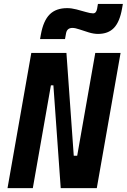

<svg xmlns="http://www.w3.org/2000/svg" viewBox="-20 -965 650 985"><path d="M291.5 0 253.9 -527.3H241.2L148.4 0H18.6L140.6 -693.4H320.8L358.4 -166H376L468.8 -693.4H598.6L476.6 0ZM185.5 -764.6 189.9 -789.1Q202.6 -858.9 234.9 -891.1Q267.1 -923.3 324.7 -923.3Q346.7 -923.3 372.3 -916.7Q397.9 -910.2 420.9 -903.3Q443.8 -896.5 457.5 -896.5Q473.6 -896.5 478 -919.4L482.4 -944.8H610.4L606 -920.4Q594.2 -853 564.7 -822Q535.2 -791 482.9 -791Q460.9 -791 435.8 -798.6Q410.6 -806.2 388.2 -814Q365.7 -821.8 351.6 -821.8Q323.7 -821.8 318.8 -793.9L313.5 -764.6Z"/></svg>

Font: Cascadia Mono
Style: Bold Italic
Weight: 700
Italic angle: -10°
Monospace: yes
Designer: Aaron Bell
Foundry: Saja Typeworks
Version: Version 2404.023; ttfautohint (v1.8.4)